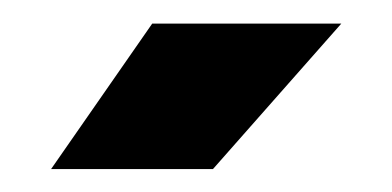

<svg xmlns="http://www.w3.org/2000/svg" viewBox="-20 -743 337 165"><path d="M163 -597.7H23.9L110.8 -722.7H273.3Z"/></svg>

Font: Giphurs SC
Style: Regular
Weight: 400
Version: Version 0.920